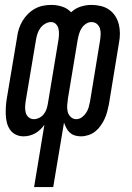

<svg xmlns="http://www.w3.org/2000/svg" viewBox="-20 -548 540 783"><path d="M119 215 161 -39Q154 -29 144 -19.5Q134 -10 123 -4Q112 2 100 5Q88 8 76 8Q59 8 44.5 1Q30 -6 21 -19Q12 -32 8 -48Q4 -64 3.5 -80.5Q3 -97 4 -114Q5 -131 8 -148L50 -398Q52 -415 57.5 -431.5Q63 -448 72 -463Q81 -478 94 -491Q107 -504 122.5 -512.5Q138 -521 155 -524.5Q172 -528 189 -528Q212 -528 233.5 -521Q255 -514 270 -498Q287 -514 309 -521Q331 -528 353 -528Q372 -528 391 -523.5Q410 -519 425 -508.5Q440 -498 450 -482.5Q460 -467 464.5 -449Q469 -431 469 -411.5Q469 -392 465 -372L424 -122Q421 -107 417 -92Q413 -77 406.5 -63Q400 -49 390.5 -35.5Q381 -22 368.5 -12Q356 -2 340.5 3Q325 8 310 8Q297 8 285.5 4.5Q274 1 265 -7Q256 -15 250.5 -26Q245 -37 241 -48L197 215ZM118 -62Q129 -62 140 -67.5Q151 -73 158.5 -82.5Q166 -92 169.5 -102.5Q173 -113 175 -124L218 -383Q220 -395 220.5 -407Q221 -419 218.5 -430.5Q216 -442 208 -450Q200 -458 188 -458Q176 -458 164 -451Q152 -444 144.5 -433.5Q137 -423 133 -411Q129 -399 127 -387L85 -137Q83 -124 82.5 -112Q82 -100 85 -88.5Q88 -77 97 -69.5Q106 -62 118 -62ZM291 -62Q303 -62 313.5 -69.5Q324 -77 331 -87.5Q338 -98 341.5 -110Q345 -122 347 -133L388 -383Q390 -396 390.5 -408.5Q391 -421 387.5 -432Q384 -443 375 -450.5Q366 -458 353 -458Q341 -458 330 -450.5Q319 -443 312.5 -432.5Q306 -422 302.5 -410Q299 -398 297 -387L257 -146Q255 -132 254 -118.5Q253 -105 256 -92.5Q259 -80 268.5 -71Q278 -62 291 -62Z"/></svg>

Font: Iosevka Curly
Style: Italic
Weight: 400
Italic angle: -9°
Monospace: yes
Designer: Belleve Invis
Foundry: Belleve Invis
Version: Version 22.1.2; ttfautohint (v1.8.4)